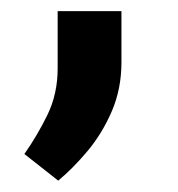

<svg xmlns="http://www.w3.org/2000/svg" viewBox="-20 -129 313 338"><path d="M81.5 -8.8V-109.4H193.8V-19.5Q193.8 27.3 176.8 66.9Q159.7 106.4 134 137Q108.4 167.5 82.5 189L22.9 142.1Q45.9 109.4 63.7 72.8Q81.5 36.1 81.5 -8.8Z"/></svg>

Font: Vazirmatn RD UI FD
Style: Bold
Weight: 700
Designer: Saber Rastikerdar
Foundry: Saber Rastikerdar
Version: Version 33.003